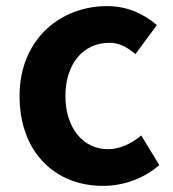

<svg xmlns="http://www.w3.org/2000/svg" viewBox="-20 -594 567 628"><path d="M317 14C379 14 447 -7 501 -54L442 -151C411 -125 373 -106 333 -106C253 -106 194 -174 194 -280C194 -385 252 -454 338 -454C369 -454 395 -441 423 -417L493 -512C452 -547 399 -574 330 -574C178 -574 44 -466 44 -280C44 -94 162 14 317 14Z"/></svg>

Font: Noto Sans JP
Style: Bold
Weight: 700
Designer: Ryoko NISHIZUKA  (kana, bopomofo & ideographs); Paul D. Hunt (Latin, Greek & Cyrillic); Sandoll Communications , Soo-you
Foundry: Adobe
Version: Version 2.002;hotconv 1.0.116;makeotfexe 2.5.65601